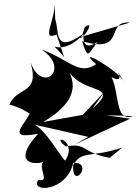

<svg xmlns="http://www.w3.org/2000/svg" viewBox="-20 -853 674 943"><path d="M520 -79 530 -76C379 -100 413 -153 303 -134C221 -196 362 -169 303 -68C300 -37 195 -248 130 -245L413 -181L347 -143L619 -270L502 -287L634 -283C544 -251 568 -391 528 -474C616 -429 515 -559 589 -454C543 -520 347 -628 452 -538C367 -480 323 -559 184 -610C328 -514 188 -391 130 -546C177 -388 65 -429 26 -340C169 -297 114 -255 166 -346L132 -332C147 -268 -24 -160 167 -196C20 -33 179 -44 196 -61C160 -36 231 46 169 30C123 93 305 93 340 -53C443 -59 335 86 339 -41C382 -117 425 -76 580 -128ZM433 -318 495 -405 387 -289 192 -254C309 -322 368 -403 321 -496C395 -397 538 -432 466 -350ZM385 -684C242 -585 272 -702 251 -759L249 -833C246 -742 182 -652 258 -683L295 -572C197 -693 259 -547 390 -685C383 -584 466 -645 501 -683C411 -623 422 -527 383 -651C604 -585 493 -754 618 -742L368 -669C385 -648 454 -764 396 -719Z"/></svg>

Font: Asimov Silicon
Style: Regular
Weight: 400
Designer: Google
Version: Version 2.000980; 2014